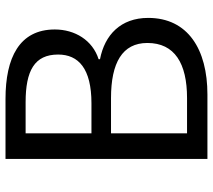

<svg xmlns="http://www.w3.org/2000/svg" viewBox="-58 -715 773 697"><g transform="rotate(-90 328.5 -366.5)"><path d="M100 0H334C498 0 612 -71 612 -215C612 -315 550 -373 462 -390V-395C531 -417 570 -481 570 -554C570 -683 467 -733 318 -733H100ZM193 -421V-660H306C420 -660 479 -628 479 -542C479 -468 428 -421 302 -421ZM193 -74V-350H321C449 -350 521 -309 521 -218C521 -119 447 -74 321 -74Z"/></g></svg>

Font: Noto Sans T Chinese Regular
Style: Regular
Weight: 400
Designer: Ryoko NISHIZUKA (kana & ideographs); Paul D. Hunt (Latin, Greek & Cyrillic); Wenlong ZHANG (bopomofo); Sandoll Communica
Foundry: Adobe Systems Incorporated
Version: Version 1.000;PS 1;hotconv 1.0.78;makeotf.lib2.5.61930